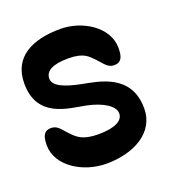

<svg xmlns="http://www.w3.org/2000/svg" viewBox="-74 -225 389 442"><g transform="rotate(-20 120.0 -4.0)"><path d="M0 73C0 125 59 160 115 160C184 160 240 128 240 70C240 -15 163 -24 123 -32C83 -40 58 -51 58 -69C58 -87 75 -98 115 -98C153 -98 162 -85 174 -73C186 -61 193 -47 209 -47C225 -47 232 -56 232 -81C232 -133 174 -168 121 -168C52 -168 0 -143 0 -78C0 7 76 10 116 18C156 26 182 43 182 61C182 79 161 90 121 90C81 90 70 77 58 65C46 53 39 39 23 39C7 39 0 48 0 73Z"/></g></svg>

Font: Ekmelos
Style: Regular
Weight: 500
Designer: Thomas Richter (thomas-richter@aon.at)
Version: Version 2.58